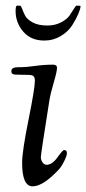

<svg xmlns="http://www.w3.org/2000/svg" viewBox="-20 -647 304 677"><path d="M35 -608Q35 -627 40 -627H51Q54 -627 58 -616Q62 -605 68.5 -592Q75 -579 95 -568Q115 -557 147 -557Q174 -557 195 -568Q216 -579 225 -592Q234 -605 240.5 -616Q247 -627 250 -627H257Q264 -627 264 -625Q264 -617 256.5 -599Q249 -581 235 -558.5Q221 -536 194.5 -520Q168 -504 136 -504Q89 -504 62 -535.5Q35 -567 35 -608ZM20 -396Q20 -410 43 -410H53Q71 -410 103.5 -414.5Q136 -419 167 -419Q181 -419 181 -408Q181 -395 169.5 -356Q158 -317 154 -292Q124 -103 124 -93Q124 -83 130 -74.5Q136 -66 144 -66Q164 -66 182.5 -92Q201 -118 206 -118Q216 -118 216 -107Q216 -98 206 -78Q196 -58 187 -49Q132 10 95 10Q58 10 58 -73Q58 -113 80.5 -224.5Q103 -336 103 -362Q103 -374 98 -378.5Q93 -383 79 -383Q67 -383 51.5 -383.5Q36 -384 34 -384Q20 -384 20 -396Z"/></svg>

Font: OFL Sorts Mill Goudy TT
Style: Italic
Weight: 500
Italic angle: -6°
Version: Version 003.000